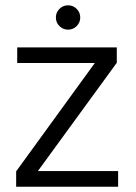

<svg xmlns="http://www.w3.org/2000/svg" viewBox="-20 -705 513 725"><path d="M41 0V-58L338 -467H45V-526H421V-468L123 -59H426V0ZM237 -593Q218 -593 204.5 -606.5Q191 -620 191 -639Q191 -658 204.5 -671.5Q218 -685 237 -685Q256 -685 269.5 -671.5Q283 -658 283 -639Q283 -620 269.5 -606.5Q256 -593 237 -593Z"/></svg>

Font: DM Sans 9pt Light
Style: Regular
Weight: 300
Version: Version 4.004;gftools[0.9.30]